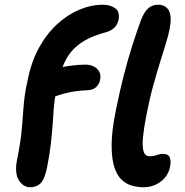

<svg xmlns="http://www.w3.org/2000/svg" viewBox="-20 -780 783 811"><path d="M108 11Q78 11 59.5 -19Q41 -49 52 -105Q61 -149 66 -184Q71 -219 73.5 -250Q76 -281 78 -310.5Q80 -340 84 -372Q88 -404 97 -442Q112 -519 144.5 -578Q177 -637 221 -677.5Q265 -718 315 -739Q365 -760 415 -760Q445 -760 466 -745.5Q487 -731 481 -697Q477 -677 463.5 -663.5Q450 -650 428 -644Q372 -629 336.5 -608Q301 -587 278 -558Q255 -529 241.5 -488.5Q228 -448 217 -392Q210 -360 207.5 -327Q205 -294 202.5 -256.5Q200 -219 195 -174.5Q190 -130 179 -74Q169 -24 152 -6.5Q135 11 108 11ZM173 -362Q150 -362 135 -374.5Q120 -387 124 -408Q129 -434 149 -455Q169 -476 200 -485Q240 -497 275 -502Q310 -507 342 -507Q360 -507 375.5 -499.5Q391 -492 399 -477.5Q407 -463 403 -444Q400 -426 387 -413Q374 -400 351 -399Q308 -397 278.5 -391Q249 -385 229.5 -378.5Q210 -372 197 -367Q184 -362 173 -362ZM587 11Q563 11 538.5 4.5Q514 -2 494 -20.5Q474 -39 462.5 -75.5Q451 -112 451.5 -170.5Q452 -229 470 -317Q486 -396 502.5 -460.5Q519 -525 537 -582Q555 -639 575 -694Q589 -730 606 -745Q623 -760 648 -760Q680 -760 693.5 -735Q707 -710 696 -655Q690 -626 679.5 -592.5Q669 -559 656 -517Q643 -475 628 -421.5Q613 -368 599 -297Q588 -240 584.5 -205.5Q581 -171 584 -152Q587 -133 594.5 -126.5Q602 -120 612 -120Q626 -120 635.5 -123Q645 -126 652 -128Q659 -130 667 -130Q692 -130 697.5 -114Q703 -98 698 -74Q693 -49 676.5 -29.5Q660 -10 636.5 0.5Q613 11 587 11Z"/></svg>

Font: Shantell Sans SemiBold
Style: Italic
Weight: 600
Italic angle: -11°
Designer: Stephen Nixon, Anya Danilova, Shantell Martin
Foundry: Arrow Type
Version: Version 1.011;[c5ecc13dd]